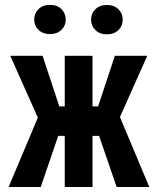

<svg xmlns="http://www.w3.org/2000/svg" viewBox="-20 -753 640 773"><path d="M378.9 -206.1 449.7 0H581.1L462.9 -281.7L572.8 -528.3H442.4L375 -324.7H352.5V-528.3H240.7V-324.7H218.8L151.4 -528.3H21.5L132.3 -279.3L14.6 0H144L214.4 -206.1H240.7V0H352.5V-206.1ZM117.7 -674.3Q117.7 -649.4 135.3 -632.6Q152.8 -615.7 181.2 -615.7Q209.5 -615.7 227.1 -632.6Q244.6 -649.4 244.6 -674.3Q244.6 -699.2 227.3 -716.3Q210 -733.4 181.2 -733.4Q152.3 -733.4 135 -716.3Q117.7 -699.2 117.7 -674.3ZM346.7 -674.3Q346.7 -648.9 364.3 -631.8Q381.8 -614.7 410.2 -614.7Q439 -614.7 456.5 -631.8Q474.1 -648.9 474.1 -674.3Q474.1 -698.7 456.8 -715.8Q439.5 -732.9 410.2 -732.9Q381.3 -732.9 364 -715.8Q346.7 -698.7 346.7 -674.3Z"/></svg>

Font: Roboto Mono SemiBold
Style: Regular
Weight: 600
Monospace: yes
Designer: Google
Version: Version 3.000